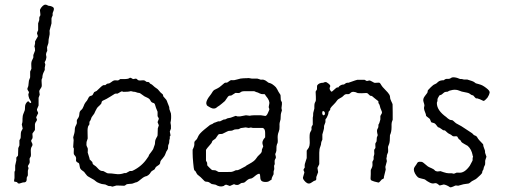

<svg xmlns="http://www.w3.org/2000/svg" viewBox="-20 -782 2160 821"><path d="M76.2 -264.6V-273.9Q76.2 -287.1 80.6 -296.9Q85 -306.6 85.9 -310.5Q86.9 -314.5 86.9 -322.3Q86.9 -330.6 88.9 -335.4Q90.8 -340.3 94.7 -344.7Q99.1 -349.1 100.6 -349.1Q102.1 -349.1 106.4 -343.8Q110.8 -338.4 113.8 -345.2L105 -360.8Q101.1 -372.1 101.1 -377.9L104 -388.2Q103 -390.1 99.6 -395Q96.2 -399.9 97.2 -403.8L101.1 -414.1Q102.1 -418 102.5 -426.8Q103 -438.5 106 -443.8Q108.9 -449.7 108.9 -452.1V-476.1Q113.8 -485.8 114.3 -487.8Q114.7 -489.7 113.8 -502.9Q112.8 -517.6 118.2 -526.4Q123.5 -535.2 122.6 -540.5Q122.1 -545.9 123 -547.9L129.9 -565.9Q129.9 -579.1 127 -582L129.9 -596.2V-605L142.1 -627L138.2 -639.2Q138.2 -643.1 143.1 -652.8V-682.1L147 -693.8Q147.9 -695.3 147.9 -699.2V-705.1Q147.9 -710 150.9 -713.4Q153.8 -716.8 152.3 -724.6Q150.9 -732.4 150.9 -736.8Q150.4 -741.7 156.2 -749.5Q162.1 -757.3 168.9 -761.2Q174.8 -762.2 176.3 -762.2L189 -756.8H192.4Q194.8 -756.8 196.8 -755.9Q210 -752 210.4 -745.1Q210.9 -738.3 205.1 -726.1V-715.8Q200.2 -706.1 200.2 -703.1V-682.1L191.9 -650.9Q191.9 -648.9 192.4 -642.1Q192.9 -635.3 190.9 -627.9Q187 -613.3 187 -598.1L181.2 -580.1L182.1 -564Q179.7 -561.5 177.7 -554.7Q175.8 -547.9 177.7 -542.5Q179.7 -537.1 175.8 -524.9L170.9 -516.1L173.8 -505.9L171.9 -495.1Q170.9 -494.1 171.4 -489.3Q171.9 -484.4 171.4 -482.9Q170.9 -481 168 -475.6Q161.1 -462.9 161.1 -449.2L158.2 -442.9Q157.2 -438 158.2 -426.8Q159.2 -416 158.2 -412.1Q157.2 -408.2 152.3 -401.4Q147.5 -394.5 147.9 -391.1L149.9 -377Q149.9 -376 145 -363.8V-331.1L138.2 -314.9Q137.2 -311 140.1 -306.2Q143.1 -301.3 143.1 -297.9L134.8 -280.8Q134.8 -277.8 137.2 -273.4Q139.6 -269 134.8 -262.7Q129.9 -256.8 129.4 -250.5Q128.9 -244.1 129.4 -237.3Q129.9 -230.5 129.4 -227.5Q128.9 -224.1 124.5 -219.2Q120.1 -213.9 119.1 -211.9Q118.2 -210 119.1 -202.1Q120.6 -190.4 115.7 -185.5Q110.8 -180.7 116.2 -171.9Q121.6 -163.1 116.2 -155.8Q110.8 -148.4 111.8 -133.8Q112.8 -118.7 111.8 -113.8L106.9 -105Q106 -102.1 106.9 -94.7Q107.9 -87.4 106 -84L99.1 -71.8L102.1 -63L99.1 -51.8V-32.2L94.2 -22V-15.6Q94.2 -4.9 86.9 -2.9Q85 -2 83 -2Q81.1 -2 79.1 -2Q77.1 -2 75.2 -1L62.5 2.9Q56.6 2.9 55.2 0Q53.7 -2.9 51.8 -3.4Q49.8 -3.9 47.4 -4.4Q44.9 -4.9 42 -5.4Q39.1 -5.9 40.5 -12.2Q42 -18.1 42 -20.5V-45.9Q42 -48.8 44.9 -53.2V-74.2L49.8 -96.2V-106.9Q49.8 -109.9 53.7 -112.8Q57.6 -115.7 57.1 -119.1L58.1 -148.9L63 -160.2V-181.2Q63 -183.1 64.9 -185.5Q66.9 -188 67.9 -190.9Q68.8 -193.8 68.8 -204.6Q68.8 -215.3 70.8 -220.2L77.1 -231.9L73.2 -250Q76.2 -258.8 76.2 -264.6Z M293 -194.8Q299.8 -215.3 299.8 -226.6Q299.8 -237.8 304.7 -245.6Q309.6 -253.4 308.6 -260.3Q308.1 -267.1 309.1 -269.5Q310.1 -272 313.5 -276.4Q318.8 -283.2 319.3 -294.4Q319.8 -306.2 327.1 -311.5Q334 -317.4 337.4 -327.6Q340.8 -337.9 345.7 -344.2Q351.1 -350.1 352.1 -352.1Q353 -354 355 -357.4Q356.9 -360.8 359.4 -365.7Q361.8 -370.6 367.7 -372.1Q373 -373 375 -375Q377 -377 378.9 -381.3Q380.9 -385.7 382.8 -388.2L393.1 -393.1Q418 -418 422.9 -418H430.2Q437 -424.8 442.9 -424.8Q448.7 -424.8 457.5 -432.1Q466.3 -439.5 474.6 -438.5Q482.4 -438 484.4 -438Q486.3 -438 494.1 -443.8H509.3Q529.8 -443.8 535.2 -449.2Q538.1 -450.2 543 -447.3Q547.9 -444.3 548.8 -443.8L561 -445.8Q564 -445.8 567.9 -441.4Q571.8 -437 582 -438Q591.8 -439 595.7 -438.5Q599.6 -438 606 -432.1L613.8 -431.2Q617.7 -431.2 619.1 -428.2Q620.6 -424.3 625 -422.9Q629.4 -421.4 635.7 -415Q642.1 -408.7 647.9 -405.3Q654.3 -401.9 660.2 -394Q666 -386.2 670.9 -382.8Q675.8 -378.9 676.8 -377L678.2 -370.1Q680.2 -367.2 684.1 -363.3Q688 -359.4 690.9 -355.5Q693.8 -351.1 695.8 -344.2Q698.2 -336.9 701.2 -330.6Q704.1 -324.2 704.1 -320.3V-315.9L710.9 -296.9Q713.4 -276.4 709 -257.3Q711.9 -245.6 710.9 -231.9L706.1 -219.7L709 -204.1Q709 -199.2 706.1 -199.2Q706.1 -194.3 706.1 -189.9Q703.1 -181.2 703.6 -175.8Q704.1 -170.4 701.2 -165.5Q698.2 -160.2 698.7 -152.8Q699.2 -145.5 695.8 -141.1Q690.9 -135.3 687.5 -124.5Q684.1 -114.3 674.8 -104Q665 -93.8 665 -86.9Q665 -80.1 656.2 -74.7Q647.5 -69.3 646.5 -67.4Q645 -65.4 644 -64Q643.1 -62 642.6 -60.5Q641.6 -57.1 634.3 -53.7Q627 -50.3 624 -44.4Q621.1 -38.6 614.3 -33.2Q606.9 -27.8 602.1 -27.8Q592.3 -24.4 579.6 -13.2Q566.9 -2 560.1 -2L546.9 2.9Q543.9 3.9 532.7 4.4Q521.5 4.9 519 7.8Q516.1 10.7 513.7 11.7Q511.2 12.7 496.6 11.7Q481.9 11.2 478 11.2L460.9 16.1L454.1 14.2Q453.1 13.2 448.7 13.7Q444.3 14.2 437.5 10.3Q430.7 5.9 423.3 5.9Q416 5.9 405.3 1.5Q394 -2.9 391.6 -5.4Q384.3 -12.7 368.7 -20.5Q353 -28.3 349.6 -34.2Q345.7 -39.6 343.3 -42Q340.8 -44.9 339.8 -46.9Q338.9 -47.9 330.6 -53.7Q322.3 -59.6 321.3 -67.9Q319.8 -76.2 319.3 -78.6Q318.8 -81.1 317.9 -83Q316.9 -85 314.5 -85.9Q303.2 -90.3 305.2 -99.6Q306.6 -108.9 301.8 -114.7Q296.9 -120.1 295.9 -123Q294.9 -126 295.4 -134.8Q295.9 -143.6 295.9 -147Q293 -149.9 293 -154.8L294.9 -183.1ZM573.7 -384.8Q569.3 -384.8 563.5 -387.2Q557.6 -389.6 553.7 -389.6Q549.8 -389.2 546.9 -390.6Q543 -392.1 538.1 -392.1Q530.3 -389.2 507.8 -389.2Q505.9 -391.1 499 -391.1L482.9 -381.8H477.1Q473.1 -381.8 471.7 -381.3Q470.2 -380.9 452.1 -369.1Q433.6 -357.4 423.8 -353.5Q414.1 -350.1 414.1 -342.8Q414.1 -338.4 405.3 -330.6Q396.5 -323.2 394.5 -319.3Q392.1 -315.4 388.2 -307.6Q384.8 -298.8 382.8 -295.9Q380.9 -293 377 -288.1Q373 -283.2 371.6 -280.3Q370.1 -277.3 369.1 -273.4Q367.7 -267.6 364.7 -264.6Q361.8 -261.7 362.3 -256.8Q362.8 -252 362.3 -250.5Q361.8 -249 360.4 -247.1Q358.9 -245.1 357.9 -243.7Q356.9 -242.2 356.4 -240.2Q356 -238.3 355 -233.4Q354 -228.5 354.5 -212.4Q355 -195.8 355 -189.9L350.1 -174.8Q348.6 -161.1 351.1 -156.7Q353 -152.8 354 -150.4Q355 -147.9 355.5 -146Q356 -144 355.5 -138.2Q355 -132.3 355 -129.9L361.8 -107.9Q362.8 -106.9 362.8 -104.5V-101.1L375 -88.9Q375 -80.1 382.8 -75.7Q390.6 -71.3 397.5 -63Q407.7 -50.8 417.5 -50.8H420.9Q423.8 -48.8 427.7 -47.4Q431.6 -45.9 435.5 -43Q439.9 -40 447.3 -40.5Q454.1 -41 469.7 -38.6Q485.4 -36.1 494.1 -37.6Q503.9 -39.1 507.3 -40.5Q510.7 -42 513.7 -42H519L535.2 -50.8H541Q544.9 -50.8 546.9 -51.8Q586.9 -70.8 609.9 -106Q614.7 -113.8 616.2 -115.2V-117.2Q616.2 -119.1 626 -131.3Q635.7 -143.6 636.2 -147.9Q637.2 -152.3 639.6 -157.7Q642.1 -163.1 642.6 -167.5Q643.1 -171.9 643.1 -175.8Q643.1 -182.6 648.4 -191.9Q653.8 -200.7 653.8 -203.1L654.8 -232.9L659.2 -246.1L653.8 -259.8L659.2 -273.9Q659.2 -276.4 653.8 -285.2V-304.2Q645.5 -323.2 643.6 -332Q641.6 -340.8 635.7 -341.8Q627 -343.8 623.5 -351.6Q620.1 -359.9 608.9 -364.7Q597.2 -369.1 587.9 -377Q578.6 -384.8 573.7 -384.8Z M898.9 -257.8 913.1 -263.2H920.9L934.6 -270Q935.5 -271 938.5 -271Q941.4 -271 943.4 -271.5Q945.3 -272 947.3 -273.4Q952.6 -276.9 959 -277.3Q965.3 -277.8 974.6 -281.7Q983.4 -285.2 986.3 -286.1Q989.3 -287.1 991.2 -285.6Q993.7 -284.2 995.6 -284.2H1005.9L1031.7 -289.1L1047.9 -287.1Q1058.6 -290 1095.7 -289.1L1114.7 -286.1Q1120.6 -287.1 1126 -299.8Q1131.8 -312.5 1131.8 -314.9Q1131.8 -316.9 1129.9 -320.3Q1127.9 -323.7 1131.3 -337.4Q1134.8 -351.1 1116.7 -372.1Q1115.7 -373 1114.3 -376Q1112.8 -378.9 1110.8 -379.4Q1108.9 -379.9 1103.5 -379.4Q1098.1 -378.9 1089.8 -382.8Q1081.5 -387.2 1079.6 -387.2Q1077.6 -387.2 1066.9 -392.1H1027.3Q1013.7 -392.1 1008.8 -387.7Q1003.9 -383.3 996.6 -384.3Q989.7 -384.8 986.8 -384.8L969.7 -374Q967.8 -373 962.4 -373Q957 -373 951.7 -364.3Q946.3 -355.5 941.9 -350.1Q936.5 -344.7 928.7 -338.9Q920.9 -333 918.9 -331.1Q917 -329.1 913.6 -327.6Q910.6 -326.2 907.7 -323.2Q896.5 -313 879.9 -321.8Q863.3 -330.1 863.8 -334Q856 -347.2 882.8 -379.9Q890.6 -394 896.5 -397.5Q902.3 -400.9 910.2 -404.3Q917.5 -407.7 926.8 -416Q936.5 -424.8 939.5 -426.8Q942.4 -428.7 946.3 -428.7Q949.7 -428.2 951.7 -429.2Q953.6 -430.2 959 -434.1Q963.9 -438 966.8 -439Q969.7 -439.9 974.6 -439Q980 -438 994.6 -442.4Q1009.3 -447.3 1022 -447.3Q1034.7 -447.3 1037.6 -447.8Q1040.5 -448.2 1043.5 -448.2L1057.6 -445.8H1080.6Q1081.5 -445.8 1084 -444.8Q1086.9 -443.8 1088.9 -443.4Q1090.8 -442.9 1092.8 -441.9Q1094.7 -440.9 1099.6 -441.4Q1104.5 -441.9 1107.4 -440.9Q1110.4 -439.9 1114.7 -438Q1118.7 -436 1122.6 -432.6Q1126 -429.2 1128.9 -428.2Q1131.8 -427.7 1136.7 -425.8Q1141.6 -423.8 1143.6 -422.4Q1145.5 -420.9 1152.8 -415.5Q1160.2 -410.2 1165.5 -399.9Q1170.4 -389.6 1174.8 -383.3Q1179.7 -377 1179.7 -374L1180.7 -354L1185.5 -344.2V-335.4L1183.6 -319.8L1185.5 -310.1Q1180.7 -295.4 1180.7 -292L1179.7 -272L1175.8 -256.8Q1174.8 -252.9 1175.3 -240.7Q1175.8 -228.5 1171.9 -218.8Q1166 -205.1 1167.5 -187.5Q1168.9 -170.4 1164.6 -166Q1161.6 -157.2 1162.1 -147Q1162.6 -136.7 1160.2 -131.3Q1157.7 -126 1157.2 -124Q1156.7 -122.1 1157.7 -119.1Q1158.7 -116.2 1159.2 -113.3Q1159.7 -110.4 1159.7 -107.9Q1159.7 -106 1156.7 -101.6Q1153.8 -97.2 1154.3 -89.8Q1154.8 -83 1154.8 -81.1Q1154.8 -79.1 1151.9 -73.2L1152.8 -59.1L1149.9 -48.8Q1149.9 -43 1149.9 -37.1Q1149.4 -36.1 1145.5 -28.3Q1141.6 -20.5 1141.6 -17.6Q1141.6 -11.2 1135.7 -11.2Q1128.9 -3.9 1116.2 -3.9Q1103.5 -3.9 1098.1 -8.8Q1092.8 -13.7 1092.8 -25.4Q1092.8 -36.6 1088.9 -39.1Q1082 -39.1 1070.3 -29.3Q1057.6 -18.1 1050.8 -18.1Q1043.5 -17.6 1034.7 -9.8Q1026.4 -2 1023.4 -1Q1020.5 0 1017.1 0Q1010.7 0 1004.4 5.4Q998 10.7 985.8 7.8Q981.9 4.9 979.5 5.9L962.9 13.2L947.8 7.8Q941.9 7.8 936.5 13.2Q920.9 19.5 901.9 7.8Q899.4 6.8 893.6 6.3Q887.7 5.9 885.3 4.9Q882.8 3.9 878.4 0.5Q871.6 -4.9 863.8 -4.9Q856.4 -4.9 852.5 -9.8Q848.6 -14.6 837.9 -24.4Q827.1 -33.2 824.2 -35.6Q821.8 -38.1 815.9 -49.8Q811.5 -52.2 810.1 -56.2Q808.6 -59.6 806.2 -85Q803.7 -110.4 803.7 -126V-142.1Q812 -158.2 811 -167Q810.1 -175.8 814.5 -179.7Q818.8 -183.1 820.3 -185.5Q821.8 -188 822.8 -189Q823.7 -189.9 828.1 -200.2Q832.5 -210.4 853 -227.5Q874 -245.1 877.9 -247.6Q881.8 -250 884.3 -250.5Q887.7 -251 891.6 -254.4Q895.5 -257.8 898.9 -257.8ZM990.2 -229Q982.9 -229 978 -226.1Q972.2 -222.2 957.5 -222.2Q952.6 -220.7 943.4 -215.8Q934.6 -210.9 931.6 -210Q928.7 -209 923.3 -209Q918 -209 915.5 -208Q912.6 -206.1 908.7 -199.7Q904.8 -193.4 902.3 -190.4Q899.9 -187.5 895.5 -185.1Q887.7 -180.7 886.7 -175.8Q885.7 -170.4 875 -159.2Q864.7 -147.9 860.8 -141.1V-95.2L865.7 -85.9Q865.7 -76.2 866.2 -75.2Q866.2 -74.2 876 -64.5Q885.7 -54.7 887.7 -54.7Q889.6 -54.2 895.5 -54.2Q901.4 -54.7 907.2 -50.8Q913.1 -46.9 916 -46.4Q918 -45.9 943.4 -46.4L968.8 -46.9Q974.1 -46.9 988.8 -54.2H994.6Q1000 -54.2 1029.8 -70.8Q1030.8 -73.2 1045.9 -81.1Q1067.9 -92.8 1074.7 -103.5Q1081.5 -114.3 1090.8 -122.1Q1099.6 -129.9 1099.6 -136.7Q1099.6 -143.1 1100.6 -144L1105.5 -155.8Q1105.5 -157.2 1103.5 -163.1Q1098.1 -178.7 1113.8 -194.8V-213.9Q1113.8 -231.9 1103.5 -234.9Q1082.5 -234.9 1061.5 -234.9L1052.7 -236.8L1043.5 -234.9Q1040.5 -234.9 1035.6 -236.3Q1030.8 -237.8 1027.3 -236.8Q1023.4 -235.8 1017.6 -235.4Q1011.7 -234.9 1009.8 -234.4Q1007.8 -233.9 1004.9 -231.9Q1002 -230 1000 -229.5Q998 -229 990.2 -229Z M1336.4 -417Q1343.8 -428.2 1362.3 -428.2Q1368.2 -431.2 1372.1 -431.2Q1376 -431.2 1379.4 -428.2Q1395.5 -418 1391.6 -411.1Q1387.7 -404.3 1391.1 -397.9Q1394.5 -391.1 1397 -390.1Q1399.4 -389.2 1408.2 -397.9Q1418.5 -408.2 1422.9 -408.2H1427.2Q1430.2 -414.6 1437 -417.5Q1443.4 -420.9 1447.3 -420.4Q1451.2 -419.9 1454.6 -423.3Q1460 -428.2 1465.3 -428.2H1470.2Q1507.3 -441.4 1508.3 -440.9H1538.6L1547.4 -436Q1549.3 -435.1 1552.7 -436.5Q1556.6 -438 1559.6 -438Q1562.5 -438 1570.3 -433.6Q1578.1 -429.2 1580.1 -428.2Q1582 -427.2 1591.8 -428.2Q1601.6 -429.7 1604.5 -426.8Q1607.4 -423.8 1610.4 -418Q1613.3 -412.1 1627 -398.4Q1640.6 -384.8 1644.5 -377.9Q1648.4 -371.1 1647.9 -366.2Q1647.5 -360.4 1652.8 -349.6Q1658.2 -338.9 1658.7 -335.9Q1659.2 -333 1659.2 -301.8V-270Q1654.3 -259.3 1654.3 -251.5V-238.8Q1654.3 -217.8 1647.5 -204.1Q1647.5 -175.8 1644 -167Q1640.6 -158.2 1639.6 -155.3Q1638.7 -152.3 1639.6 -143.6Q1640.1 -134.3 1639.2 -130.9L1634.3 -118.2V-113.8L1632.3 -104L1634.3 -92.8L1628.4 -70.8Q1627.4 -68.8 1628.4 -64Q1629.4 -59.1 1629.4 -57.1L1621.6 -25.4V-21Q1619.1 -16.1 1616.2 -16.1Q1613.3 -16.6 1607.4 -8.8Q1601.6 -1 1597.7 -1.5Q1593.8 -2 1580.1 -5.9Q1567.4 -9.8 1565.9 -12.7Q1564.5 -15.6 1564.5 -19.5L1565.4 -37.1V-53.2Q1565.4 -56.2 1567.4 -59.1Q1569.3 -62 1571.3 -67.9Q1573.2 -73.2 1572.8 -80.1Q1572.3 -86.9 1572.3 -89.8L1577.1 -99.1Q1578.1 -102.1 1577.6 -107.4Q1577.1 -112.8 1578.6 -115.2L1580.6 -123.5Q1580.6 -125 1580.1 -132.8Q1579.6 -140.6 1580.6 -142.6Q1581.5 -144.5 1583.5 -146.5Q1585.4 -148.9 1585.4 -151.4Q1585.4 -153.3 1585 -160.2Q1584.5 -167 1585.4 -169.4Q1586.4 -171.9 1588.4 -174.3Q1590.3 -176.8 1590.3 -179.2L1591.3 -193.8L1595.2 -204.1Q1589.8 -223.6 1593.8 -230Q1598.1 -236.3 1598.1 -241.7V-249Q1602.1 -252.9 1606.4 -271V-286.1L1613.3 -298.8Q1614.3 -303.2 1609.9 -312Q1605.5 -321.3 1605 -326.2Q1604 -334 1598.1 -341.8V-347.7Q1598.1 -350.1 1594.2 -352.1Q1590.3 -354.5 1580.1 -363.3Q1569.8 -372.6 1568.4 -372.1H1564.9Q1562.5 -372.1 1557.6 -377.4Q1552.7 -382.8 1549.8 -383.8Q1546.9 -384.8 1537.1 -383.8Q1527.3 -382.8 1510.3 -383.8Q1487.8 -395 1478 -383.8Q1473.1 -378.4 1464.4 -379.4Q1455.6 -380.4 1449.2 -373Q1442.9 -366.2 1436 -363.3Q1429.7 -359.9 1426.8 -357.9Q1422.9 -355 1418.9 -349.1Q1415 -343.3 1406.7 -335Q1397.9 -326.7 1392.6 -318.8L1391.6 -312Q1390.6 -310.1 1387.7 -307.1Q1384.8 -304.7 1384.8 -302.7Q1384.3 -300.8 1384.3 -297.9Q1384.3 -294.9 1380.9 -287.1Q1377.4 -279.3 1376.5 -277.8Q1375.5 -275.9 1373.5 -273.9Q1371.6 -272 1371.6 -271V-259.8L1366.2 -245.1Q1365.2 -243.2 1365.7 -238.3Q1366.2 -233.4 1362.3 -220.7Q1358.4 -208 1358.4 -207V-185.1Q1352.5 -173.3 1353 -168.9Q1353.5 -164.6 1349.6 -154.8Q1345.2 -144.5 1345.2 -128.9V-80.1L1337.4 -64L1340.3 -45.9L1332.5 -24.9V-18.6Q1332.5 -11.7 1330.1 -11.2Q1320.8 -8.3 1313 -2Q1299.8 8.3 1287.1 -3.4Q1274.4 -15.6 1275.4 -22.9L1281.2 -43Q1282.2 -44.9 1280.3 -48.8Q1278.3 -52.7 1277.8 -54.7Q1277.3 -56.6 1279.8 -60.5Q1282.2 -64 1283.2 -65.9Q1283.2 -67.4 1282.7 -73.2Q1282.2 -79.1 1286.6 -90.8Q1291 -102.5 1291.5 -106V-137.2Q1291.5 -139.2 1296.9 -145.5Q1306.2 -156.2 1304.2 -182.6Q1302.7 -209 1306.6 -216.3Q1310.5 -223.6 1311.5 -225.6Q1312.5 -227.5 1312 -232.9Q1311.5 -237.8 1312.5 -240.2L1317.4 -249V-278.8Q1319.3 -284.2 1319.3 -298.8L1324.2 -317.9V-329.1Q1324.2 -338.9 1326.7 -343.3Q1329.1 -347.2 1330.1 -350.1Q1331.1 -353 1330.6 -369.1Q1329.6 -385.3 1329.6 -390.1L1335.4 -399.9Q1335.4 -417 1336.4 -417ZM1368.2 -303.2Q1358.9 -312.5 1357.9 -300.3Q1357.4 -295.9 1359.4 -292Q1361.3 -288.1 1364.3 -289.1Q1372.1 -291 1368.2 -303.2Z M1860.4 -49.8Q1863.8 -50.8 1864.7 -49.8L1876 -45.9Q1890.1 -41 1899.4 -41H1912.1L1920.9 -39.1L1933.1 -43.9Q1936 -43.9 1943.8 -43.5Q1966.8 -42 1988.8 -73.2L2000 -94.2Q2001 -95.2 2001 -100.1V-106L2002.9 -112.8Q2001 -114.7 2001 -118.2Q1996.1 -144 1980 -158.2Q1976.1 -161.1 1965.3 -166.5Q1954.6 -171.9 1951.7 -177.2Q1949.2 -182.1 1948.2 -183.1Q1947.3 -184.1 1944.8 -185.1Q1942.9 -186 1941.9 -187Q1940.9 -188 1939 -191.9Q1937 -195.8 1935.1 -198.2Q1932.6 -200.2 1925.8 -199.2Q1917.5 -197.8 1913.1 -202.1Q1908.7 -206.5 1903.3 -208.5Q1897.9 -210.9 1896 -212.4Q1894 -213.9 1892.1 -215.8Q1890.6 -217.8 1887.7 -219.7Q1884.8 -221.7 1882.8 -224.1L1877.4 -225.1H1875Q1872.1 -227.1 1866.2 -231.4Q1857.9 -237.8 1853 -237.8Q1849.6 -241.2 1845.7 -247.1Q1839.8 -255.4 1833.5 -256.3Q1827.1 -257.8 1824.7 -258.8Q1822.8 -260.7 1820.8 -266.6Q1818.8 -272.5 1817.4 -273.9Q1815.9 -275.9 1810.1 -279.8Q1804.2 -283.7 1801.8 -287.1L1800.8 -293.9Q1793 -312 1793 -320.8L1794.9 -331.1Q1794.9 -335 1791 -346.7Q1787.1 -358.4 1795.9 -370.1L1806.2 -383.8Q1808.1 -385.7 1808.6 -390.6Q1809.1 -395.5 1810.1 -396.5Q1811.5 -398.4 1822.3 -409.2Q1833 -419.9 1839.4 -421.9Q1845.7 -423.8 1853 -431.6Q1860.8 -439 1877.9 -439Q1884.8 -445.8 1893.6 -444.8Q1902.3 -443.8 1908.7 -448.7Q1915 -454.1 1934.1 -449.2L1945.8 -444.8Q1946.8 -443.8 1950.2 -444.3Q1953.6 -444.8 1963.9 -441.9Q1970.7 -441.9 1978 -441.9Q2002 -435.1 2007.3 -431.2Q2012.7 -426.8 2014.6 -425.8Q2016.6 -424.8 2026.9 -422.4Q2036.1 -419.9 2042 -417Q2047.9 -414.1 2050.3 -412.1Q2052.7 -410.2 2058.6 -406.2Q2075.7 -393.6 2073.7 -385.3Q2072.3 -377 2064.9 -365.2Q2051.3 -349.1 2046.9 -350.6Q2043 -352.1 2038.6 -354.5Q2034.2 -356.9 2031.2 -357.9Q2028.3 -358.9 2026.4 -359.4Q2023.9 -359.9 2022.5 -360.8Q2021 -361.8 2017.6 -361.3Q2014.2 -360.8 2009.8 -366.7Q2004.9 -373 2003.4 -374Q2002 -375 1999.5 -375Q1997.1 -375 1993.2 -377.9Q1989.3 -380.9 1986.8 -382.3Q1984.9 -383.8 1977.5 -385.7Q1970.2 -387.7 1962.9 -388.7Q1956.1 -389.2 1943.4 -394.5Q1930.7 -399.9 1915.5 -397.5Q1899.9 -395 1895 -390.1Q1882.8 -389.6 1879.4 -386.7Q1876 -383.8 1874.5 -382.8Q1873 -381.8 1870.6 -379.4Q1868.2 -377 1864.3 -376Q1859.9 -375 1858.9 -374Q1850.1 -360.8 1850.6 -355Q1851.1 -349.1 1849.6 -347.2Q1848.1 -345.2 1848.1 -340.8Q1848.1 -309.6 1889.2 -280.8Q1889.2 -279.8 1896.5 -274.4Q1903.8 -269 1906.7 -269L1914.1 -268.1Q1920.9 -263.7 1924.8 -259.3Q1928.7 -254.9 1939.9 -249.5Q1951.2 -244.1 1969.7 -231.4Q1988.3 -218.8 1994.1 -215.3Q2000 -211.9 2002 -209Q2005.9 -203.6 2011.7 -202.1Q2017.6 -200.7 2021.5 -193.4Q2024.9 -186 2045.9 -165Q2045.9 -157.7 2050.3 -147.5Q2054.7 -137.7 2054.2 -132.8Q2053.7 -127.9 2055.2 -126L2060.1 -111.8L2055.2 -97.2Q2054.2 -94.2 2054.7 -85.9Q2055.2 -77.6 2051.8 -72.8Q2048.8 -67.9 2048.3 -63.5Q2047.9 -59.1 2046.9 -57.1Q2045.9 -55.2 2044.4 -53.2Q2042 -49.8 2042 -45.4Q2042 -41 2034.2 -33.7Q2026.4 -26.9 2021 -21.5Q2016.1 -16.1 2006.3 -11.7Q1996.6 -7.3 1991.7 -2.4Q1986.8 2 1982.9 2.9Q1979 3.9 1971.7 4.4Q1964.4 4.9 1961.9 5.9L1939 12.2L1931.6 11.2H1927.7Q1924.8 12.2 1918 15.6Q1911.1 19 1904.8 19Q1891.1 9.3 1877.9 6.8L1859.9 11.2Q1857.9 9.8 1853 5.9Q1845.2 -1 1836.4 2Q1827.6 4.4 1815.4 -2.4Q1803.7 -8.8 1800.8 -11.7Q1797.9 -14.6 1793.9 -15.6Q1790 -17.1 1780.3 -19Q1770.5 -21 1767.1 -23.9Q1761.2 -28.8 1754.9 -39.6Q1745.1 -58.1 1753.4 -68.8Q1761.7 -80.1 1764.2 -85Q1766.6 -89.8 1773.9 -90.3Q1782.2 -90.8 1786.1 -88.9Q1790 -86.9 1798.3 -79.6Q1806.6 -72.3 1809.6 -70.3Q1814.9 -66.9 1824.7 -63Q1835 -59.1 1840.8 -51.8Q1846.7 -48.8 1851.6 -48.8Q1856.4 -48.8 1860.4 -49.8Z"/></svg>

Font: AntiqueNobleLightItalic
Style: LightItalic
Weight: 400
Version: Version 001.000